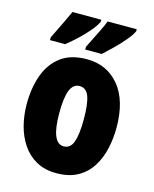

<svg xmlns="http://www.w3.org/2000/svg" viewBox="-116 -844 748 932"><g transform="rotate(15 258.0 -378.0)"><path d="M483 -278Q483 -225 471.5 -173.5Q460 -122 434 -80.5Q408 -39 364.5 -14.5Q321 10 257 10Q198 10 155.5 -14Q113 -38 85.5 -79Q58 -120 45 -171.5Q32 -223 32 -278Q32 -358 55 -422.5Q78 -487 128 -525Q178 -563 259 -563Q360 -563 421.5 -489Q483 -415 483 -278ZM196 -276Q196 -125 258 -125Q292 -125 305.5 -163.5Q319 -202 319 -278Q319 -354 305.5 -391Q292 -428 258 -428Q226 -428 211 -391Q196 -354 196 -276ZM454 -756Q446 -737 423 -709.5Q400 -682 372 -654.5Q344 -627 321 -606H238V-620Q265 -674 283 -710.5Q301 -747 308 -766H454ZM276 -756Q267 -736 245 -709.5Q223 -683 194.5 -656Q166 -629 137 -606H61V-620Q88 -675 105.5 -711.5Q123 -748 131 -766H276Z"/></g></svg>

Font: Noto Sans Gurmukhi ExtraCondensed Black
Style: Regular
Weight: 900
Width: 2
Designer: Jelle Bosma - Monotype Design Team
Foundry: Monotype Imaging Inc.
Version: Version 2.004; ttfautohint (v1.8.4.7-5d5b)